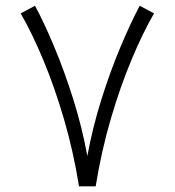

<svg xmlns="http://www.w3.org/2000/svg" viewBox="-20 -655 614 675"><path d="M257.8 0Q237.8 -124 204.8 -236.6Q171.9 -349.1 132.3 -443.8Q92.8 -538.6 52.7 -607.9L103 -634.8Q135.3 -575.2 170.7 -490.5Q206.1 -405.8 237.3 -306.9Q268.6 -208 287.1 -106.4Q305.7 -208 336.9 -306.9Q368.2 -405.8 403.8 -490.5Q439.5 -575.2 471.2 -634.8L521.5 -607.9Q481.4 -538.6 441.9 -443.8Q402.3 -349.1 369.4 -236.6Q336.4 -124 316.4 0Z"/></svg>

Font: Vazirmatn RD ExtraLight
Style: Regular
Weight: 200
Designer: Saber Rastikerdar
Foundry: Saber Rastikerdar
Version: Version 32.102